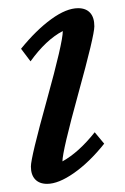

<svg xmlns="http://www.w3.org/2000/svg" viewBox="-20 -448 311 476"><path d="M96.7 7.8Q77.6 7.8 67.1 -3.4Q56.6 -14.6 56.6 -35.2Q56.6 -57.6 96.2 -200.2Q135.7 -342.8 135.7 -371.1Q93.8 -349.1 55.7 -295.9L32.2 -327.1Q69.8 -373.5 107.2 -400.6Q144.5 -427.7 173.8 -427.7Q192.9 -427.7 203.4 -416.3Q213.9 -404.8 213.9 -382.8Q213.9 -359.9 174.3 -216.6Q134.8 -73.2 134.8 -47.9Q175.3 -70.3 214.8 -120.1L238.3 -91.8Q201.7 -45.9 163.3 -19Q125 7.8 96.7 7.8Z"/></svg>

Font: Crimson Pro
Style: Italic
Weight: 400
Italic angle: -12°
Designer: Jacques Le Bailly
Foundry: Baron von Fonthausen
Version: Version 1.003